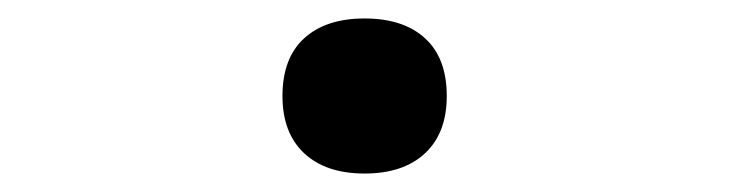

<svg xmlns="http://www.w3.org/2000/svg" viewBox="-20 -504 790 208"><path d="M375 -316Q333 -316 309.5 -338Q286 -360 286 -400Q286 -441 309.5 -462.5Q333 -484 375 -484Q417 -484 440.5 -462.5Q464 -441 464 -400Q464 -360 440.5 -338Q417 -316 375 -316Z"/></svg>

Font: Martian Mono SemiExpanded Light
Style: Regular
Weight: 300
Width: 6
Monospace: yes
Designer: Roman Shamin
Foundry: Evil Martians
Version: Version 0.930